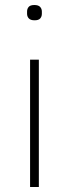

<svg xmlns="http://www.w3.org/2000/svg" viewBox="-20 -746 275 766"><path d="M118 -665Q102 -665 95 -672.5Q88 -680 88 -691V-700Q88 -711 94.5 -718.5Q101 -726 117 -726Q133 -726 140 -718.5Q147 -711 147 -700V-691Q147 -680 140.5 -672.5Q134 -665 118 -665ZM100 -508H135V0H100Z"/></svg>

Font: IBM Plex Sans Hebrew ExtraLight
Style: Regular
Weight: 200
Designer: Mike Abbink, Paul van der Laan, Pieter van Rosmalen, Yanek Iontef
Foundry: Bold Monday
Version: Version 1.2